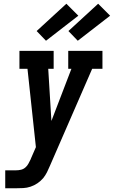

<svg xmlns="http://www.w3.org/2000/svg" viewBox="-20 -1007 609 1027"><path d="M8 0V-96H66Q79 -96 92 -99Q105 -102 115.5 -111Q126 -120 132.5 -132.5Q139 -145 145 -157V-158Q145 -158 145 -158Q145 -158 145 -158L172 -220L127 -639H84V-735H267V-639H238L255 -360L362 -639H345V-735H528V-639H473L247 -120Q240 -103 231.5 -86Q223 -69 211 -54Q197 -38 180 -26.5Q163 -15 143.5 -8.5Q124 -2 104.5 -1Q85 0 66 0ZM396 -789 346 -841 505 -987 569 -923ZM226 -789 176 -841 335 -987 399 -923Z"/></svg>

Font: Iosevka Slab
Style: Bold Italic
Weight: 700
Italic angle: -9°
Monospace: yes
Designer: Belleve Invis
Foundry: Belleve Invis
Version: Version 11.1.0; ttfautohint (v1.8.3)